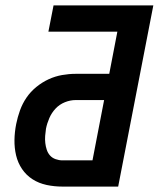

<svg xmlns="http://www.w3.org/2000/svg" viewBox="-20 -690 590 710"><path d="M211 0Q181 0 152.5 -6Q124 -12 100.5 -27Q77 -42 61.5 -65Q46 -88 39.5 -115.5Q33 -143 33.5 -172.5Q34 -202 40 -232Q45 -257 54 -282Q63 -307 78 -329Q93 -351 114.5 -368.5Q136 -386 160 -397Q184 -408 209.5 -412.5Q235 -417 260 -417H384L414 -573H159L178 -670H547L417 0ZM322 -97 365 -320H260Q240 -320 220 -312Q200 -304 185.5 -288.5Q171 -273 162.5 -253.5Q154 -234 150 -214Q148 -201 147 -187.5Q146 -174 147.5 -161Q149 -148 153 -136Q157 -124 165 -115Q173 -106 185.5 -101.5Q198 -97 211 -97Z"/></svg>

Font: Lode Term
Style: Bold Italic
Weight: 700
Italic angle: -11°
Monospace: yes
Designer: Belleve Invis
Foundry: Belleve Invis
Version: Version 29.2.0